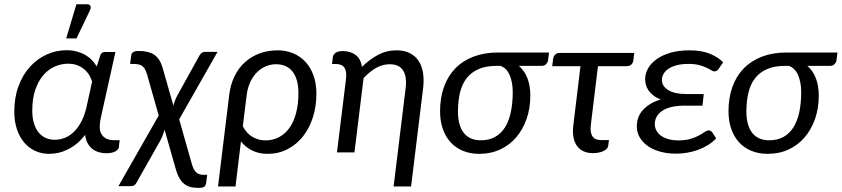

<svg xmlns="http://www.w3.org/2000/svg" viewBox="-20 -724 3998 912"><path d="M47.9 0ZM485.4 3.9Q466.3 3.9 449.2 -1.2Q432.1 -6.3 418.7 -16.8Q405.3 -27.3 396.2 -43.9Q387.2 -60.5 384.3 -83.5Q366.2 -59.6 345.5 -42.5Q324.7 -25.4 302.5 -14.4Q280.3 -3.4 257.8 1.7Q235.4 6.8 213.4 6.8Q177.2 6.8 147 -7.3Q116.7 -21.5 94.7 -47.4Q72.8 -73.2 60.3 -110.4Q47.9 -147.5 47.9 -193.8Q47.9 -260.7 67.9 -314.7Q87.9 -368.7 122.1 -406.5Q156.2 -444.3 201.2 -464.8Q246.1 -485.4 295.9 -485.4Q322.3 -485.4 344.5 -479.5Q366.7 -473.6 384.5 -463.4Q402.3 -453.1 416 -439Q429.7 -424.8 439.5 -408.2L456.1 -460Q460.4 -477.1 479 -477.1H528.3L471.7 -222.2Q465.3 -192.9 459.5 -167.5Q453.6 -142.1 453.6 -122.6Q453.6 -105.5 458.7 -93.5Q463.9 -81.5 472.9 -73.5Q481.9 -65.4 494.4 -61.8Q506.8 -58.1 521 -58.1H548.3L544.4 -24.4Q543 -13.7 527.6 -4.9Q512.2 3.9 485.4 3.9ZM239.7 -60.1Q264.2 -60.1 287.4 -69.1Q310.5 -78.1 330.3 -97.2Q350.1 -116.2 365.7 -145.3Q381.3 -174.3 390.6 -213.9L417.5 -336.4Q412.6 -353 403.1 -368.4Q393.6 -383.8 379.4 -395.5Q365.2 -407.2 346.4 -414.3Q327.6 -421.4 303.7 -421.4Q271 -421.4 240.2 -408Q209.5 -394.5 185.8 -366.9Q162.1 -339.4 147.7 -297.6Q133.3 -255.9 133.3 -198.7Q133.3 -163.1 141.6 -137Q149.9 -110.8 164.3 -93.8Q178.7 -76.7 198 -68.4Q217.3 -60.1 239.7 -60.1ZM294.4 -541.5 342.8 -703.6H394Q406.2 -703.6 409.7 -695.3Q413.1 -687 406.7 -673.8L343.3 -541.5Z M761.7 -107.9Q757.8 -94.7 753.4 -82.5Q749 -70.3 744.1 -61L628.4 143.6Q625 150.4 618.7 155.3Q612.3 160.2 601.6 160.2H542.5L733.9 -175.3L678.7 -370.1Q674.3 -383.8 669.4 -393.6Q664.6 -403.3 657.2 -409.2Q649.9 -415 639.4 -417.7Q628.9 -420.4 613.8 -420.4H598.1L602.1 -451.2Q602.5 -457.5 603.5 -463.1Q604.5 -468.8 608.2 -472.9Q611.8 -477.1 619.1 -479.5Q626.5 -481.9 640.1 -481.9Q685.5 -481.9 712.6 -463.9Q739.7 -445.8 752.4 -401.9L803.7 -222.2Q807.1 -235.4 811.8 -247.6Q816.4 -259.8 821.8 -269.5L927.2 -460Q931.2 -466.8 937.5 -472.2Q943.8 -477.5 954.1 -477.5H1013.2L831.1 -157.2L891.1 54.2Q895 67.9 899.7 77.6Q904.3 87.4 910.9 93.8Q917.5 100.1 926.5 103.3Q935.5 106.4 948.2 106.4H963.9L960 139.6Q959 148.4 956.8 154.1Q954.6 159.7 950.2 162.8Q945.8 166 939.2 167.2Q932.6 168.5 922.4 168.5Q903.8 168.5 887.7 165Q871.6 161.6 857.9 151.6Q844.2 141.6 833.5 124.3Q822.8 106.9 814.9 79.1Z M1068.8 -273.4Q1074.7 -321.8 1093.5 -360.8Q1112.3 -399.9 1142.3 -427.5Q1172.4 -455.1 1212.2 -470Q1252 -484.9 1299.8 -484.9Q1338.9 -484.9 1372.3 -470.9Q1405.8 -457 1430.4 -430.7Q1455.1 -404.3 1469 -366Q1482.9 -327.6 1482.9 -278.8Q1482.9 -219.2 1466.3 -167Q1449.7 -114.7 1419.2 -76.2Q1388.7 -37.6 1345.9 -15.4Q1303.2 6.8 1251.5 6.8Q1210.4 6.8 1178.5 -8.8Q1146.5 -24.4 1124.5 -52.2L1098.6 161.6H1015.6ZM1133.3 -124Q1151.9 -89.4 1180.2 -73.2Q1208.5 -57.1 1240.2 -57.1Q1276.4 -57.1 1305.4 -72.5Q1334.5 -87.9 1355 -116.7Q1375.5 -145.5 1386.5 -187.3Q1397.5 -229 1397.5 -281.7Q1397.5 -316.9 1389.9 -342.8Q1382.3 -368.7 1368.4 -385.5Q1354.5 -402.3 1335 -410.6Q1315.4 -418.9 1291.5 -418.9Q1266.1 -418.9 1242.9 -409.2Q1219.7 -399.4 1200.9 -380.9Q1182.1 -362.3 1169.2 -335.2Q1156.2 -308.1 1151.9 -273.4Z M1932.6 161.6H1849.6L1906.7 -304.2Q1913.6 -358.9 1895 -388.9Q1876.5 -418.9 1831.1 -418.9Q1797.9 -418.9 1766.6 -401.4Q1735.4 -383.8 1707 -353L1663.6 0H1580.6L1623.5 -348.6Q1627.9 -385.3 1616 -402.6Q1604 -419.9 1576.2 -419.9H1557.1L1561 -453.1Q1562.5 -463.9 1573.5 -472.7Q1584.5 -481.4 1608.4 -481.4Q1644.5 -481.4 1669.2 -463.1Q1693.8 -444.8 1699.2 -406.2Q1734.4 -441.4 1775.1 -463.1Q1815.9 -484.9 1863.8 -484.9Q1899.9 -484.9 1926 -471.9Q1952.1 -459 1968 -435.3Q1983.9 -411.6 1989.3 -378.2Q1994.6 -344.7 1989.7 -304.2Z M2444.8 -411.1Q2471.2 -388.2 2485.1 -352.8Q2499 -317.4 2499 -270Q2499 -210 2481.4 -159.4Q2463.9 -108.9 2432.1 -71.8Q2400.4 -34.7 2355.7 -13.9Q2311 6.8 2256.3 6.8Q2213.9 6.8 2179.4 -7.3Q2145 -21.5 2120.8 -47.6Q2096.7 -73.7 2083.5 -111.3Q2070.3 -148.9 2070.3 -195.8Q2070.3 -259.8 2088.9 -311.3Q2107.4 -362.8 2142.8 -399.2Q2178.2 -435.5 2229.5 -455.1Q2280.8 -474.6 2346.2 -474.6H2587.9L2583 -436Q2582 -427.7 2574 -419.4Q2565.9 -411.1 2552.7 -411.1ZM2415.5 -286.6Q2415.5 -332 2401.4 -366Q2387.2 -399.9 2357.9 -411.1H2338.9Q2288.6 -411.1 2253.7 -396Q2218.8 -380.9 2196.8 -352.8Q2174.8 -324.7 2165 -284.4Q2155.3 -244.1 2155.3 -193.8Q2155.3 -128.4 2182.9 -93Q2210.4 -57.6 2263.7 -57.6Q2302.2 -57.6 2330.8 -73.2Q2359.4 -88.9 2378.2 -118.4Q2397 -147.9 2406.2 -190.4Q2415.5 -232.9 2415.5 -286.6Z M2607.4 -445.3Q2608.9 -456.5 2616.9 -464.6Q2625 -472.7 2639.2 -472.7H2992.7L2988.8 -439.5Q2984.9 -409.7 2956.1 -409.7H2820.3L2786.6 -131.8Q2782.2 -95.7 2793.7 -77.1Q2805.2 -58.6 2835.9 -58.6H2872.6L2869.1 -32.7Q2868.2 -23.9 2861.8 -17.3Q2855.5 -10.7 2845.5 -6.1Q2835.4 -1.5 2822.8 1Q2810.1 3.4 2796.4 3.4Q2769.5 3.4 2750.2 -6.1Q2731 -15.6 2719.2 -33Q2707.5 -50.3 2703.6 -74.2Q2699.7 -98.1 2703.1 -127.4L2737.3 -409.7H2603Z M3393.6 -397Q3387.7 -389.2 3383.3 -387Q3378.9 -384.8 3373 -384.8Q3366.7 -384.8 3358.2 -390.4Q3349.6 -396 3335.7 -402.6Q3321.8 -409.2 3301.3 -414.8Q3280.8 -420.4 3250.5 -420.4Q3218.8 -420.4 3195.1 -414.3Q3171.4 -408.2 3155.8 -397.7Q3140.1 -387.2 3132.1 -373.3Q3124 -359.4 3124 -343.8Q3124 -314.9 3154.3 -296.1Q3184.6 -277.3 3239.7 -277.3H3322.8L3316.9 -222.2H3233.9Q3162.1 -222.2 3126.2 -198Q3090.3 -173.8 3090.3 -134.8Q3090.3 -118.2 3097.9 -104Q3105.5 -89.8 3119.9 -79.3Q3134.3 -68.8 3155.3 -63Q3176.3 -57.1 3202.6 -57.1Q3236.8 -57.1 3260.5 -64.5Q3284.2 -71.8 3300.5 -80.8Q3316.9 -89.8 3327.4 -97.2Q3337.9 -104.5 3346.2 -104.5Q3356 -104.5 3362.3 -96.7L3381.8 -66.4Q3363.8 -47.9 3341.6 -34.2Q3319.3 -20.5 3294.4 -11.7Q3269.5 -2.9 3243.4 1.5Q3217.3 5.9 3191.4 5.9Q3151.9 5.9 3117.7 -3.2Q3083.5 -12.2 3058.6 -29.3Q3033.7 -46.4 3019.3 -70.3Q3004.9 -94.2 3004.9 -124.5Q3004.9 -170.9 3035.6 -203.4Q3066.4 -235.8 3118.2 -251.5Q3098.1 -259.3 3084 -270.3Q3069.8 -281.2 3061 -293.9Q3052.2 -306.6 3048.3 -320.6Q3044.4 -334.5 3044.4 -347.7Q3044.4 -374 3058.1 -398.7Q3071.8 -423.3 3098.4 -442.6Q3125 -461.9 3164.3 -473.4Q3203.6 -484.9 3255.4 -484.9Q3312.5 -484.9 3351.3 -469Q3390.1 -453.1 3415 -428.2Z M3814.9 -411.1Q3841.3 -388.2 3855.2 -352.8Q3869.1 -317.4 3869.1 -270Q3869.1 -210 3851.6 -159.4Q3834 -108.9 3802.2 -71.8Q3770.5 -34.7 3725.8 -13.9Q3681.2 6.8 3626.5 6.8Q3584 6.8 3549.6 -7.3Q3515.1 -21.5 3491 -47.6Q3466.8 -73.7 3453.6 -111.3Q3440.4 -148.9 3440.4 -195.8Q3440.4 -259.8 3459 -311.3Q3477.5 -362.8 3512.9 -399.2Q3548.3 -435.5 3599.6 -455.1Q3650.9 -474.6 3716.3 -474.6H3958L3953.1 -436Q3952.1 -427.7 3944.1 -419.4Q3936 -411.1 3922.9 -411.1ZM3785.6 -286.6Q3785.6 -332 3771.5 -366Q3757.3 -399.9 3728 -411.1H3709Q3658.7 -411.1 3623.8 -396Q3588.9 -380.9 3566.9 -352.8Q3544.9 -324.7 3535.2 -284.4Q3525.4 -244.1 3525.4 -193.8Q3525.4 -128.4 3553 -93Q3580.6 -57.6 3633.8 -57.6Q3672.4 -57.6 3700.9 -73.2Q3729.5 -88.9 3748.3 -118.4Q3767.1 -147.9 3776.4 -190.4Q3785.6 -232.9 3785.6 -286.6Z"/></svg>

Font: Carlito
Style: Italic
Weight: 400
Italic angle: -7°
Designer: Lukasz Dziedzic
Foundry: tyPoland Lukasz Dziedzic
Version: Version 1.104